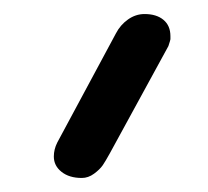

<svg xmlns="http://www.w3.org/2000/svg" viewBox="-20 -773 298 275"><path d="M221.2 -707 137.2 -553.2Q131.3 -542.5 127.2 -536.4Q123 -530.3 114.7 -524.2Q106.4 -518.1 97.2 -518.1Q79.1 -518.1 68.1 -526.9Q57.1 -535.6 57.1 -548.8Q57.1 -559.1 62 -568.8L146 -725.1Q152.3 -737.3 163.3 -745.1Q174.3 -752.9 187 -752.9Q204.1 -752.9 214.1 -744.6Q224.1 -736.3 224.1 -721.2V-716.8Q224.1 -715.8 221.2 -707Z"/></svg>

Font: BPreplay
Style: Italic
Weight: 400
Italic angle: -6°
Designer: Magenta/George Triantafyllakos
Foundry: Magenta/George Triantafyllakos
Version: Version 1.00